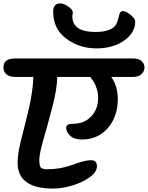

<svg xmlns="http://www.w3.org/2000/svg" viewBox="-24 -1004 865 1123"><path d="M65 -662H753Q787 -662 804 -647Q821 -632 821 -609.5Q821 -587 803.5 -570.5Q786 -554 753 -554H627Q665 -499 665 -424Q665 -323 607 -255.5Q549 -188 455 -188Q410 -188 386.5 -210Q363 -232 363 -257Q363 -280 403 -280Q469 -280 509.5 -323Q550 -366 550 -431Q550 -460 541.5 -486Q533 -512 526 -523Q519 -534 504 -554H311Q309 -481 283 -381Q257 -281 231.5 -193.5Q206 -106 206 -69Q206 -32 215.5 -23Q225 -14 254 -14Q331 -14 401.5 -40.5Q472 -67 507.5 -67Q543 -67 543 -32Q543 3 499 34Q455 65 396 82Q337 99 287 99Q79 99 79 -52Q79 -107 100.5 -190Q122 -273 145 -370Q168 -467 171 -554H65Q31 -554 13.5 -569.5Q-4 -585 -4 -610Q-4 -662 65 -662ZM402 -931 399 -909Q399 -817 534 -817Q584 -817 614.5 -829.5Q645 -842 654.5 -860Q664 -878 668 -896Q672 -914 676.5 -926.5Q681 -939 697 -939Q713 -939 740 -917Q767 -895 767 -878Q767 -813 702.5 -767Q638 -721 539.5 -721Q441 -721 364 -777.5Q287 -834 287 -936Q287 -984 329 -984Q349 -984 375.5 -965.5Q402 -947 402 -931Z"/></svg>

Font: Kalam
Style: Bold
Weight: 700
Version: Version 2.001;PS 1.0;hotconv 1.0.79;makeotf.lib2.5.61930; tt